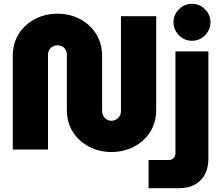

<svg xmlns="http://www.w3.org/2000/svg" viewBox="-20 -785 1165 1008"><path d="M565 13Q502 13 448.5 -14.5Q395 -42 363 -91.5Q331 -141 331 -209V-497Q331 -512 324.5 -523.5Q318 -535 307 -541Q296 -547 282 -547Q268 -547 257 -541Q246 -535 239 -523.5Q232 -512 232 -497V0H47V-490Q47 -558 79 -608Q111 -658 164.5 -685.5Q218 -713 282 -713Q346 -713 399 -685.5Q452 -658 484 -608Q516 -558 516 -490V-202Q516 -187 523 -175.5Q530 -164 541 -157.5Q552 -151 565 -151Q578 -151 589.5 -157.5Q601 -164 608 -175.5Q615 -187 615 -202V-700H800V-209Q800 -141 768 -91.5Q736 -42 682.5 -14.5Q629 13 565 13ZM760 203V55H865Q881 55 891 45.5Q901 36 901 21V-515H1074V48Q1074 120 1033 161.5Q992 203 918 203ZM988 -571Q948 -571 919.5 -600Q891 -629 891 -668Q891 -708 919.5 -736.5Q948 -765 988 -765Q1028 -765 1056.5 -736.5Q1085 -708 1085 -668Q1085 -629 1056.5 -600Q1028 -571 988 -571Z"/></svg>

Font: MuseoModerno Thin ExtraBold
Style: Regular
Weight: 800
Version: Version 1.002